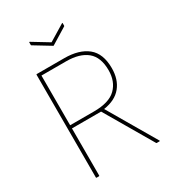

<svg xmlns="http://www.w3.org/2000/svg" viewBox="-197 -939 952 1051"><g transform="rotate(-30 279.0 -414.0)"><path d="M101 0Q98 0 98 -3V-652Q98 -655 101 -655H274Q368 -655 420.5 -612.5Q473 -570 473 -478Q473 -407 436 -361.5Q399 -316 325 -305V-304L500 -5Q502 -3 501 -1.5Q500 0 498 0H481Q479 0 478 -2L303 -301H119V-3Q119 0 115 0ZM119 -321H270Q366 -321 409 -363.5Q452 -406 452 -477Q452 -559 406 -597Q360 -635 275 -635H119ZM256 -744 154 -806Q152 -807 152 -810V-825Q152 -829 156 -827L258 -765L360 -827Q363 -829 363 -825V-810Q363 -807 361 -806L260 -744Q258 -742 256 -744Z"/></g></svg>

Font: Sofia Sans Semi Condensed Thin
Style: Regular
Weight: 250
Version: Version 4.100